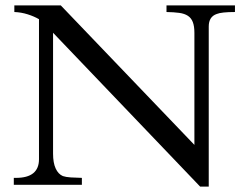

<svg xmlns="http://www.w3.org/2000/svg" viewBox="-20 -692 917 719"><path d="M859.9 -647Q809.1 -647 791.5 -639.6Q761.7 -629.4 761.7 -592.8V6.8H729.5L178.7 -569.3V-116.7Q178.7 -82 188.5 -61Q198.2 -40 215.3 -32.7Q226.6 -28.8 244.9 -27.6Q263.2 -26.4 286.6 -25.9V0H31.7V-25.9H39.6Q126 -25.9 126 -95.7V-620.1Q107.4 -630.9 83.5 -638.4Q59.6 -646 33.7 -647V-671.9H207.5L708 -149.4V-568.8Q708 -593.8 702.1 -609.1Q696.3 -624.5 683.6 -632.8Q670.9 -641.1 651.1 -643.8Q631.3 -646.5 603.5 -647V-671.9H859.9Z"/></svg>

Font: HM XNiloofar
Style: Regular
Weight: 400
Designer: Hossein Movahhedian
Version: Version 2.8, 2015